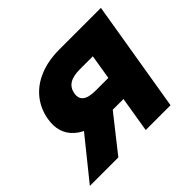

<svg xmlns="http://www.w3.org/2000/svg" viewBox="-167 -704 871 871"><g transform="rotate(-45 269.0 -268.0)"><path d="M478.5 0H319.3L386.2 -406.2H303.2Q259.8 -406.2 236.6 -391.6Q213.4 -377 208 -346.2Q203.1 -316.4 222.2 -301.8Q241.2 -287.1 285.6 -287.1H432.6L413.6 -170.9H246.1Q136.2 -170.9 81.8 -218.8Q27.3 -266.6 41 -348.6Q50.8 -406.2 85 -448.2Q119.1 -490.2 174.1 -512.9Q229 -535.6 300.8 -535.6H567.4ZM143.6 0H-39.1L156.2 -242.2H335Z"/></g></svg>

Font: Inter 20pt ExtraBold
Style: Italic
Weight: 800
Italic angle: -9.3988°
Version: Version 4.001;git-66647c0bb